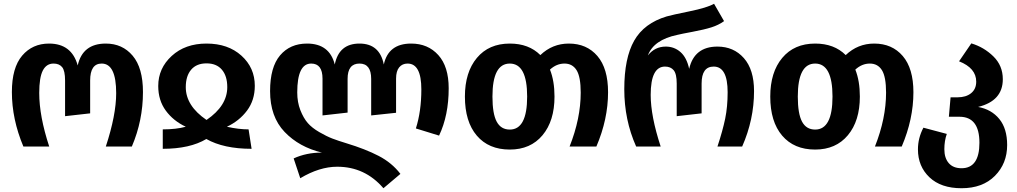

<svg xmlns="http://www.w3.org/2000/svg" viewBox="-20 -777 5393 1018"><path d="M104 0Q43 -145 43 -289Q43 -418 97.5 -482Q152 -546 240 -546Q360 -546 392 -430Q418 -546 541 -546Q629 -546 683.5 -481.5Q738 -417 738 -289Q738 -138 679 0H541Q596 -167 596 -283Q596 -440 519 -440Q458 -440 458 -350V-176L325 -161V-350Q325 -402 309.5 -421Q294 -440 264 -440Q226 -440 207 -403Q188 -366 188 -284Q188 -161 241 0Z M819 -321Q819 -415 890.5 -480.5Q962 -546 1075 -546Q1189 -546 1260 -482Q1331 -418 1331 -322Q1331 -246 1290 -191Q1249 -136 1183 -105Q1245 -91 1298 -91L1314 12Q1166 12 1074 -40Q987 12 843 12V-91Q914 -91 965 -105Q899 -136 859 -190.5Q819 -245 819 -321ZM965 -315Q965 -216 1075 -141Q1185 -216 1185 -315Q1185 -374 1156.5 -407.5Q1128 -441 1075 -441Q1022 -441 993.5 -407.5Q965 -374 965 -315Z M2160 -546Q2249 -546 2304 -485Q2359 -424 2359 -309Q2359 -165 2308 -58L2185 -96Q2214 -187 2214 -303Q2214 -440 2141 -440Q2113 -440 2096.5 -420Q2080 -400 2080 -360V-179L1948 -165V-359Q1948 -440 1886 -440Q1823 -440 1823 -359V-180L1690 -165V-360Q1690 -440 1630 -440Q1556 -440 1556 -287Q1556 -235 1572.5 -193Q1589 -151 1611.5 -125Q1634 -99 1673 -76.5Q1712 -54 1742 -42.5Q1772 -31 1818 -17Q1917 13 1987.5 49.5Q2058 86 2103 145L2013 221Q1915 107 1768 107Q1674 107 1572 168L1537 63Q1604 32 1687 32Q1566 3 1489 -77.5Q1412 -158 1412 -294Q1412 -421 1465 -483.5Q1518 -546 1608 -546Q1727 -546 1755 -435Q1777 -546 1886 -546Q1993 -546 2015 -435Q2039 -546 2160 -546Z M2996 -546Q3091 -546 3147.5 -480Q3204 -414 3204 -288Q3204 -145 3142 0H3000Q3059 -149 3059 -286Q3059 -370 3037 -405Q3015 -440 2973 -440Q2931 -440 2896 -408Q2920 -348 2920 -265Q2920 -136 2856.5 -60Q2793 16 2683 16Q2571 16 2508 -58Q2445 -132 2445 -265Q2445 -394 2508.5 -470Q2572 -546 2683 -546Q2784 -546 2845 -485Q2909 -546 2996 -546ZM2683 -90Q2775 -90 2775 -265Q2775 -440 2683 -440Q2591 -440 2591 -265Q2591 -174 2613.5 -132Q2636 -90 2683 -90Z M3353 0Q3290 -141 3290 -304Q3290 -469 3342.5 -561.5Q3395 -654 3515 -690Q3543 -698 3636 -717Q3729 -736 3766 -757L3819 -665Q3790 -644 3752 -632Q3714 -620 3652.5 -608.5Q3591 -597 3571 -592Q3446 -566 3415 -483Q3452 -530 3510 -530Q3555 -530 3588 -501Q3621 -472 3634 -412Q3661 -530 3784 -530Q3870 -530 3924 -469Q3978 -408 3978 -294Q3978 -143 3915 0H3784Q3812 -85 3825 -148Q3838 -211 3838 -288Q3838 -424 3764 -424Q3700 -424 3700 -334V-176L3568 -161V-334Q3568 -385 3552 -404.5Q3536 -424 3506 -424Q3430 -424 3430 -274Q3430 -161 3483 0Z M4615 -546Q4710 -546 4766.5 -480Q4823 -414 4823 -288Q4823 -145 4761 0H4619Q4678 -149 4678 -286Q4678 -370 4656 -405Q4634 -440 4592 -440Q4550 -440 4515 -408Q4539 -348 4539 -265Q4539 -136 4475.5 -60Q4412 16 4302 16Q4190 16 4127 -58Q4064 -132 4064 -265Q4064 -394 4127.5 -470Q4191 -546 4302 -546Q4403 -546 4464 -485Q4528 -546 4615 -546ZM4302 -90Q4394 -90 4394 -265Q4394 -440 4302 -440Q4210 -440 4210 -265Q4210 -174 4232.5 -132Q4255 -90 4302 -90Z M5166 -210Q5237 -197 5278.5 -146Q5320 -95 5320 -8Q5320 90 5255 155.5Q5190 221 5078 221Q4969 221 4908 163Q4847 105 4847 15Q4847 -45 4876 -100L5000 -67Q4987 -30 4987 14Q4987 61 5010.5 88Q5034 115 5078 115Q5173 115 5173 -20Q5173 -158 5067 -158H5011L5020 -261H5057Q5102 -261 5129 -283Q5156 -305 5156 -344Q5156 -416 5065 -452L5130 -547Q5197 -527 5247 -478Q5297 -429 5297 -357Q5297 -242 5166 -210Z"/></svg>

Font: FiraGO SemiBold
Style: Regular
Weight: 600
Designer: bBox Type
Foundry: bBox Type GmbH
Version: Version 1.001;PS 001.001;hotconv 1.0.88;makeotf.lib2.5.64775